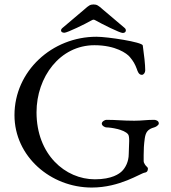

<svg xmlns="http://www.w3.org/2000/svg" viewBox="-20 -828 769 862"><path d="M269 -681C282 -681 364 -721 390 -736C399 -741 401 -741 410 -736C436 -721 518 -680 531 -680C540 -680 545 -685 545 -691C545 -695 544 -699 539 -703L441 -786C422 -803 415 -808 400 -808C385 -808 378 -803 359 -786L261 -703C256 -699 254 -695 254 -691C254 -685 260 -681 269 -681ZM621 -624C619 -639 463 -663 413 -663C214 -663 45 -509 45 -311C45 -126 207 14 392 14C519 14 610 -50 630 -53C644 -55 644 -67 644 -72C644 -77 635 -82 631 -89C628 -95 625 -98 625 -105V-132C625 -157 626 -178 630 -207C634 -234 643 -248 672 -256C677 -257 693 -265 693 -274C693 -287 677 -290 672 -290C636 -290 618 -286 583 -286C528 -286 506 -290 457 -290C452 -290 437 -283 437 -273C437 -263 452 -256 457 -256C477 -256 538 -247 555 -225C559 -220 560 -209 560 -195C560 -177 558 -154 558 -137C558 -102 543 -75 528 -60C516 -48 483 -23 406 -23C273 -23 144 -134 144 -324C144 -482 249 -625 404 -625C499 -625 550 -588 563 -572C579 -553 586 -540 594 -519C598 -507 603 -492 617 -492C625 -492 632 -502 632 -512C632 -538 627 -582 621 -624Z"/></svg>

Font: EB Garamond 12
Style: Regular
Weight: 400
Version: Version 0.016+